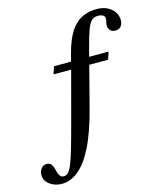

<svg xmlns="http://www.w3.org/2000/svg" viewBox="-336 -930 1086 1291"><g transform="rotate(-15 207.0 -284.5)"><path d="M-66.5 253.5Q-97.5 253.5 -125 241.8Q-152.5 230 -169.5 209.2Q-186.5 188.5 -186.5 161Q-186.5 136 -172.2 116.8Q-158 97.5 -133 97.5Q-113.5 97.5 -103.8 108.8Q-94 120 -89.2 136.5Q-84.5 153 -80 169.5Q-75.5 186 -67 197Q-58.5 208 -40.5 207.5Q-24 207 -10.5 193.2Q3 179.5 17.8 143.2Q32.5 107 52 40.2Q71.5 -26.5 100 -133.5L190.5 -472.5H68L85 -524.5H203.5L219.5 -584.5Q243.5 -673.5 277.8 -725.2Q312 -777 357.5 -799.2Q403 -821.5 460.5 -821.5Q504 -821.5 535 -805.8Q566 -790 582.8 -764Q599.5 -738 599.5 -708Q599.5 -683.5 586.5 -666.2Q573.5 -649 547 -649Q522.5 -649 510.2 -663.5Q498 -678 498 -697Q498 -710.5 501.8 -722.5Q505.5 -734.5 505.5 -744.5Q505.5 -758.5 492.8 -767Q480 -775.5 459.5 -775.5Q432.5 -775.5 415 -761Q397.5 -746.5 381.8 -705Q366 -663.5 345 -582.5L329.5 -524.5H465L447.5 -472.5H316.5L243.5 -191Q202 -30 152.5 67.8Q103 165.5 47.8 209.5Q-7.5 253.5 -66.5 253.5Z"/></g></svg>

Font: Libre Caslon Condensed
Style: Italic
Weight: 400
Italic angle: -22.583°
Designer: Pablo Impallari, Rodrigo Fuenzalida, Katja Schimmel, Ertekin Erdin
Foundry: Pablo Impallari, Rodrigo Fuenzalida
Version: Version 2.000;gftools[0.9.33]